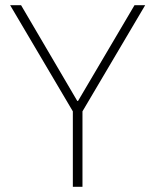

<svg xmlns="http://www.w3.org/2000/svg" viewBox="-20 -718 597 738"><path d="M260 0V-290L19 -698H61L277 -330H280L497 -698H538L297 -290V0Z"/></svg>

Font: IBM Plex Sans KR ExtraLight
Style: Regular
Weight: 200
Designer: Mike Abbink; Paul van der Laan; Pieter van Rosmalen; Wujin Sim; Chorong Kim; Dohee Lee;
Foundry: Sandoll Inc.
Version: Version 1.001